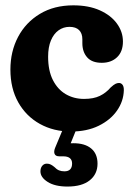

<svg xmlns="http://www.w3.org/2000/svg" viewBox="-20 -473 491 705"><path d="M431.4 -320.5Q431.4 -283.5 410 -263Q388.6 -242.4 353.6 -242.4Q317.6 -242.4 300 -262.5Q282.4 -282.5 282.4 -314.5V-328.7Q282.4 -350.5 270.4 -362.5Q258.3 -374.4 235.2 -374.4Q213 -374.4 195.1 -361.7Q177.3 -349 167 -324.5Q156.7 -300.1 156.7 -264.7Q156.7 -213.7 174.2 -179.1Q191.8 -144.5 221.6 -127.1Q251.5 -109.8 288.5 -109.8Q323.7 -109.8 346.5 -120.9Q369.4 -132 386.4 -151.9Q397.9 -162.4 404.3 -165.3Q410.7 -168.3 416.8 -168.3Q424.7 -168.3 429.8 -161.8Q434.9 -155.4 434.7 -141.4Q433.6 -101.1 409.5 -66.7Q385.5 -32.3 342.2 -11.1Q299 10 240.5 10Q176.9 10 126.4 -18Q76 -46 47.1 -97.1Q18.2 -148.3 18.2 -217.6Q18.2 -284.1 46.4 -337.5Q74.6 -390.9 126.6 -422.1Q178.6 -453.4 249.3 -453.4Q305.7 -453.4 346.5 -435.1Q387.3 -416.8 409.3 -386.5Q431.4 -356.2 431.4 -320.5ZM215 -8.4H264.5L233.1 69.1L197.4 60.4Q207.6 56.5 220 54.7Q232.4 52.9 249.4 52.9Q291.8 52.9 314.9 72.3Q338.1 91.6 338.1 127.9Q338.1 166.2 309.5 189.1Q281 212 227.6 212Q181.9 212 155.2 195.1Q128.5 178.3 128.5 156.3Q128.5 143.6 135.1 135.8Q141.7 127.9 152.1 127.9Q160.4 127.9 166.8 131.4Q173.2 134.8 179.3 139.9Q187.8 148.8 196.6 152.5Q205.4 156.1 216.5 156.1Q244.7 156.1 244.7 127.3Q244.7 114.5 236.6 107.7Q228.4 101 211.9 101H197.9Q184 101 180.4 92Q176.9 83.1 182.5 69.5Z"/></svg>

Font: Fraunces 144pt S100 Black
Style: Regular
Weight: 900
Version: Version 1.000